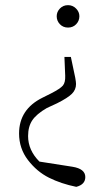

<svg xmlns="http://www.w3.org/2000/svg" viewBox="-20 -515 424 745"><path d="M200 -452Q200 -469 212.5 -482Q225 -495 244 -495Q262 -495 275 -482Q288 -469 288 -452Q288 -434 275.5 -421Q263 -408 244 -408Q225 -408 212.5 -421Q200 -434 200 -452ZM133 112 261 132Q311 140 311 172Q311 201 276 210Q217 198 170 174.5Q123 151 88.5 106Q54 61 54 3Q54 -91 145 -136L179 -153Q214 -171 224 -183Q234 -195 233 -221L230 -294H255L263 -256Q275 -204 275 -189Q275 -167 259 -151Q243 -135 201 -114L162 -96Q122 -73 105.5 -48.5Q89 -24 89 13Q89 68 133 112Z"/></svg>

Font: TypoPRO Source Serif Pro
Style: Regular
Weight: 300
Designer: Frank Grießhammer
Foundry: Adobe Systems Incorporated
Version: Version 1.017;PS (version unavailable);hotconv 1.0.79;makeot